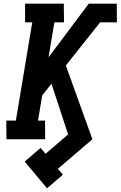

<svg xmlns="http://www.w3.org/2000/svg" viewBox="-20 -755 654 1041"><path d="M15 0 14 -101H66L155 -634H116V-735H326L327 -634H275L243 -444L461 -735H613L614 -634H523L337 -400L481 0H358L259 -301L209 -238L186 -101H224L225 0ZM235 266 114 121 200 47 227 79 413 -81 481 0 294 160 321 192Z"/></svg>

Font: Iosevka Etoile
Style: Bold Italic
Weight: 700
Italic angle: -9°
Designer: Belleve Invis
Foundry: Belleve Invis
Version: Version 28.1.0; ttfautohint (v1.8.4)